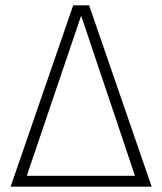

<svg xmlns="http://www.w3.org/2000/svg" viewBox="-20 -704 612 724"><path d="M552 0H20L256 -684H316ZM81 -41H489L286 -645Z"/></svg>

Font: FiraGO ExtraLight
Style: Regular
Weight: 200
Designer: bBox Type
Foundry: bBox Type GmbH
Version: Version 1.001